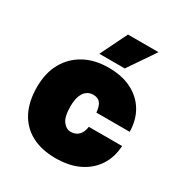

<svg xmlns="http://www.w3.org/2000/svg" viewBox="-184 -925 1018 1073"><g transform="rotate(30 325.0 -388.5)"><path d="M326 12Q234 12 169.5 -23Q105 -58 71.5 -123.5Q38 -189 38 -281Q38 -372 74.5 -437.5Q111 -503 177 -539Q243 -575 333 -575Q419 -575 481 -543.5Q543 -512 577 -455.5Q611 -399 612 -323H397Q393 -366 377.5 -383.5Q362 -401 333 -401Q310 -401 292 -388Q274 -375 264 -348.5Q254 -322 254 -281Q254 -214 275.5 -186Q297 -158 326 -158Q346 -158 361.5 -166.5Q377 -175 387 -191.5Q397 -208 400 -233H615Q611 -159 575 -104Q539 -49 476 -18.5Q413 12 326 12ZM247 -616 332 -789H529L411 -616Z"/></g></svg>

Font: Azeret Mono Thin Black
Style: Regular
Weight: 900
Version: Version 1.002